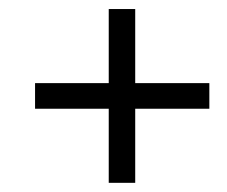

<svg xmlns="http://www.w3.org/2000/svg" viewBox="-20 -435 503 425"><path d="M443.4 -194.3V-251H279.3V-415H220.7V-251H57.6V-194.3H220.7V-30.3H279.3V-194.3Z"/></svg>

Font: My Font
Style: Regular
Weight: 400
Designer: Alfredo Marco Pradil
Version: Version 0.001